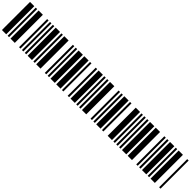

<svg xmlns="http://www.w3.org/2000/svg" viewBox="255 -1720 2850 2850"><g transform="rotate(45 1680.0 -295.0)"><path d="M0 0V-590H90V0ZM120 0V-590H150V0ZM180 0V-590H270V0ZM360 0V-590H390V0ZM420 0V-590H450V0Z M480 0V-590H510V0ZM540 0V-590H630V0ZM660 0V-590H690V0ZM720 0V-590H810V0ZM900 0V-590H930V0Z M960 0V-590H990V0ZM1020 0V-590H1110V0ZM1140 0V-590H1230V0ZM1260 0V-590H1290V0ZM1380 0V-590H1410V0Z M1440 0V-590H1530V0ZM1560 0V-590H1590V0ZM1620 0V-590H1650V0ZM1680 0V-590H1770V0ZM1860 0V-590H1890V0Z M1920 0V-590H1950V0ZM1980 0V-590H2070V0ZM2100 0V-590H2130V0ZM2220 0V-590H2310V0ZM2340 0V-590H2370V0Z M2400 0V-590H2430V0ZM2460 0V-590H2490V0ZM2520 0V-590H2610V0ZM2640 0V-590H2730V0ZM2820 0V-590H2850V0Z M2880 0V-590H2910V0ZM2940 0V-590H3030V0ZM3060 0V-590H3090V0ZM3120 0V-590H3210V0ZM3300 0V-590H3330V0Z"/></g></svg>

Font: Libre Barcode 39
Style: Regular
Weight: 400
Version: Version 1.005; ttfautohint (v1.8.3)